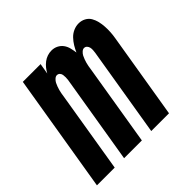

<svg xmlns="http://www.w3.org/2000/svg" viewBox="-156 -662 795 795"><g transform="rotate(-45 241.5 -264.0)"><path d="M-17 0 69 -520H173L165 -473Q171 -484 179 -494Q187 -504 197.5 -512Q208 -520 220 -524Q232 -528 244 -528H245Q260 -528 273 -521.5Q286 -515 294.5 -503.5Q303 -492 306.5 -477.5Q310 -463 312 -449Q318 -463 326.5 -477Q335 -491 346.5 -503Q358 -515 373 -521.5Q388 -528 403 -528H404Q420 -528 434 -520.5Q448 -513 455.5 -500Q463 -487 466.5 -472Q470 -457 471 -441Q472 -425 471 -408.5Q470 -392 467 -375L405 0H301L366 -393Q367 -400 367.5 -407.5Q368 -415 366.5 -422Q365 -429 360 -434.5Q355 -440 347 -440Q340 -440 333 -433.5Q326 -427 322.5 -420Q319 -413 316 -405Q313 -397 311 -389.5Q309 -382 307.5 -374Q306 -366 305 -358L246 0H142L207 -393Q208 -400 208 -407.5Q208 -415 207 -422Q206 -429 201 -434.5Q196 -440 188 -440Q181 -440 174 -433.5Q167 -427 163.5 -420Q160 -413 157 -405Q154 -397 152 -389.5Q150 -382 148.5 -374Q147 -366 146 -358L87 0Z"/></g></svg>

Font: Iosevka Curly
Style: Bold Italic
Weight: 700
Italic angle: -9°
Monospace: yes
Designer: Belleve Invis
Foundry: Belleve Invis
Version: Version 22.1.2; ttfautohint (v1.8.4)